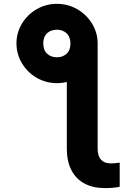

<svg xmlns="http://www.w3.org/2000/svg" viewBox="-20 -759 699 986"><path d="M272.5 -739.3Q328.6 -739.3 376.7 -711.7Q424.8 -684.1 453.1 -637.2Q481.4 -590.3 481.4 -536.1V4.9Q481.4 42 498.8 61Q516.1 80.1 548.8 80.1Q569.8 80.1 594.7 76.2V200.2Q562 207 518.6 207Q458 207 414.1 183.6Q370.1 160.2 346.7 114.7Q323.2 69.3 323.2 4.9V-338.4Q299.8 -332 272.5 -332Q216.3 -332 168.7 -359.4Q121.1 -386.7 93 -433.6Q64.9 -480.5 64.5 -536.1Q64.5 -590.3 92.5 -637.2Q120.6 -684.1 168.2 -711.7Q215.8 -739.3 272.5 -739.3ZM341.8 -535.2Q341.8 -569.3 322 -587.9Q302.2 -606.4 273.4 -606.4Q241.2 -606.4 221.9 -588.6Q202.6 -570.8 202.1 -537.1Q202.1 -502 221.7 -483.4Q241.2 -464.8 273.4 -464.8Q302.2 -464.8 322 -483.2Q341.8 -501.5 341.8 -535.2Z"/></svg>

Font: Pretendard Std ExtraBold
Style: Regular
Weight: 800
Designer: Base glyphs from Inter by Rasmus Andersson; Hangeul glyphs from Noto Sans CJK(Source Han Sans) by Jang Soo-young and Kan
Foundry: Kil Hyung-jin
Version: Version 1.309